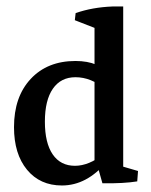

<svg xmlns="http://www.w3.org/2000/svg" viewBox="-20 -566 467 595"><path d="M171.9 8.8Q104 8.8 63.7 -40Q23.4 -88.9 23.4 -171.9Q23.4 -266.1 75.2 -321.5Q127 -377 213.9 -377Q289.1 -377 321.3 -331.1L305.7 -290Q262.2 -326.7 213.9 -326.7Q168.5 -326.7 143.8 -291Q119.1 -255.4 119.1 -189Q119.1 -123 143.3 -87.6Q167.5 -52.2 212.4 -52.2Q255.4 -52.2 301.8 -88.9L311 -64.9Q249 8.8 171.9 8.8ZM361.8 -28.3 272.9 -48.3V-496.6H361.8ZM272.9 -437.5V-498.5L283.2 -475.6L211.9 -503.4L214.4 -525.4Q266.1 -543.5 328.6 -545.9H361.8V-461.9ZM297.4 2 278.8 -64 361.8 -85.9V-29.8L349.1 -53.2L407.7 -36.1L405.3 -3.9Q363.8 2.9 297.4 2Z"/></svg>

Font: Markazi Text Medium
Style: Regular
Weight: 500
Designer: Borna Izadpanah (Arabic designer), Fiona Ross (Arabic design director) and Florian Runge (Latin designer)
Foundry: Borna Izadpanah and Florian Runge
Version: Version 1.001